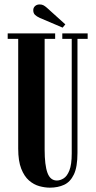

<svg xmlns="http://www.w3.org/2000/svg" viewBox="-20 -854 441 886"><path d="M210 12Q187 12 161.5 5Q136 -2 114 -21Q92 -40 78 -75.5Q64 -111 64 -168V-674.5H15.5V-700H234.5V-674.5H186V-163.5Q186 -92 199 -56.5Q212 -21 242.5 -21Q257.5 -21 273.5 -30.8Q289.5 -40.5 300.2 -67.5Q311 -94.5 311 -146.5V-674.5H267.5V-700H384.5V-674.5H337.5V-148.5Q337.5 -83.5 321 -49Q304.5 -14.5 275.8 -1.2Q247 12 210 12ZM269 -726.5 163.5 -771.5Q149 -778 141.2 -785.8Q133.5 -793.5 133.5 -807Q133.5 -818.5 141.8 -826Q150 -833.5 163 -833.5Q173.5 -833.5 180.8 -829.5Q188 -825.5 195.5 -819L281.5 -741.5Z"/></svg>

Font: Imbue 50pt
Style: Bold
Weight: 700
Designer: Tyler Finck
Foundry: Etcetera Type Company
Version: Version 1.102; ttfautohint (v1.8.3)